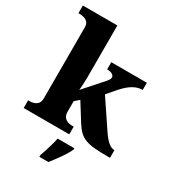

<svg xmlns="http://www.w3.org/2000/svg" viewBox="-229 -886 1114 1233"><g transform="rotate(30 328.5 -269.5)"><path d="M16 0V-57H30Q41 -57 57 -61.5Q73 -66 85 -79Q97 -92 97 -120V-644Q97 -670 84.5 -682.5Q72 -695 56.5 -699Q41 -703 30 -703H16V-760H272V-377Q272 -359 271 -338Q270 -317 269 -300.5Q268 -284 267 -279L393 -421Q403 -433 406 -440.5Q409 -448 409 -453Q409 -466 394.5 -474.5Q380 -483 356 -483V-536H620V-483Q586 -483 552 -464Q518 -445 479 -401L424 -337L557 -139Q611 -57 653 -57H656V0H642Q583 0 542.5 -3.5Q502 -7 474 -17.5Q446 -28 425.5 -47.5Q405 -67 385 -99L305 -227L272 -199V-122Q272 -94 284 -80Q296 -66 311.5 -61.5Q327 -57 338 -57H354V0ZM260 208Q267 189 275.5 162.5Q284 136 291.5 109Q299 82 303 61H427V71Q418 92 401 118.5Q384 145 364 172Q344 199 327 221H260Z"/></g></svg>

Font: Noto Serif Tamil ExtraBold
Style: Regular
Weight: 800
Designer: Indian Type Foundry, Tom Grace, and the Monotype Design Team
Foundry: Monotype Imaging Inc.
Version: Version 2.004; ttfautohint (v1.8.4.7-5d5b)